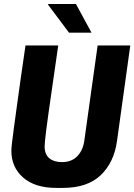

<svg xmlns="http://www.w3.org/2000/svg" viewBox="-20 -908 656 938"><path d="M255 10Q151 10 93.2 -40.5Q35.5 -91 35.5 -171.5Q35.5 -183 38.5 -209.2Q41.5 -235.5 47.2 -277.8Q53 -320 61 -379Q69 -438 79.8 -514.5Q90.5 -591 104.5 -686H264.5Q247.5 -568.5 235.8 -487Q224 -405.5 216.5 -352.2Q209 -299 205.2 -267.5Q201.5 -236 199.8 -219.2Q198 -202.5 198 -193.5Q198 -153.5 221 -134.8Q244 -116 282.5 -116Q329.5 -116 357.5 -144.8Q385.5 -173.5 392 -221.5L457 -686H616.5L551.5 -218.5Q537 -114 471.8 -52Q406.5 10 287 10ZM317 -748.5 214.5 -885.5 215.5 -888.5H351L427 -748.5Z"/></svg>

Font: Chivo Mono Medium
Style: Italic
Weight: 500
Italic angle: -8.05°
Monospace: yes
Designer: Hector Gatti
Foundry: Omnibus-Type
Version: Version 1.008